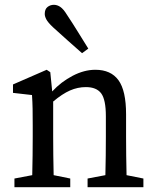

<svg xmlns="http://www.w3.org/2000/svg" viewBox="-20 -778 646 798"><path d="M40 0V-36L114 -50Q115 -88 115.5 -132Q116 -176 116 -210V-258Q116 -299 115.5 -326Q115 -353 113 -383L34 -392V-427L174 -488L189 -478L197 -398Q234 -438 282 -463Q330 -488 376 -488Q441 -488 472.5 -444.5Q504 -401 504 -303V-210Q504 -176 504.5 -132Q505 -88 506 -50L576 -36V0H344V-36L418 -50Q419 -87 419.5 -131.5Q420 -176 420 -210V-295Q420 -364 400.5 -390Q381 -416 337 -416Q303 -416 271 -402Q239 -388 201 -356V-210Q201 -177 201.5 -132.5Q202 -88 203 -50L272 -36V0ZM347 -576 321 -557Q290 -584 260.5 -610.5Q231 -637 200 -665Q179 -685 172.5 -697.5Q166 -710 166 -720Q166 -740 177.5 -749Q189 -758 204 -758Q218 -758 231 -749Q244 -740 258 -717Q282 -681 303.5 -646Q325 -611 347 -576Z"/></svg>

Font: Source Serif Pro
Style: Regular
Weight: 400
Designer: Frank Grießhammer
Foundry: Adobe Systems Incorporated
Version: Version 3.001;hotconv 1.0.111;makeotfexe 2.5.65597